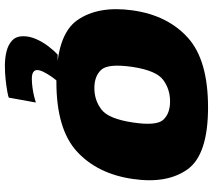

<svg xmlns="http://www.w3.org/2000/svg" viewBox="-62 -578 850 766"><g transform="rotate(90 363.0 -195.0)"><path d="M307 5Q495.5 5 584.8 -77.2Q674 -159.5 694 -300Q714 -436.5 655.5 -518.2Q597 -600 408.5 -600Q220 -600 130.8 -519.8Q41.5 -439.5 21.5 -300Q2 -162.5 60.2 -78.8Q118.5 5 307 5ZM331.5 -146.5Q283 -146.5 258 -174.5Q233 -202.5 247 -299Q261.5 -393.5 298.8 -421Q336 -448.5 384.5 -448.5Q433 -448.5 458 -421.2Q483 -394 468.5 -299Q454 -203 417 -174.8Q380 -146.5 331.5 -146.5ZM242.5 210.5Q271 210.5 298 207.5Q325 204.5 344.5 201Q364 197.5 369.5 195L389 87Q382 89.5 366 93.5Q350 97.5 330.8 100.2Q311.5 103 294.5 103Q276 103 267.8 97.2Q259.5 91.5 259.5 81.5Q259.5 71 267.5 55.2Q275.5 39.5 286.2 24Q297 8.5 305.5 0H198Q180.5 16 163.8 38.2Q147 60.5 135.8 86.2Q124.5 112 124.5 137.5Q124.5 165.5 141.5 181.5Q158.5 197.5 185.2 204Q212 210.5 242.5 210.5Z"/></g></svg>

Font: Anybody UltraCondensed Thin Black
Style: Italic
Weight: 900
Italic angle: -10°
Version: Version 1.111